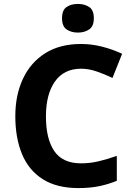

<svg xmlns="http://www.w3.org/2000/svg" viewBox="-20 -948 677 978"><path d="M393 -598Q306 -598 260 -533Q214 -468 214 -355Q214 -241 256.5 -178.5Q299 -116 393 -116Q437 -116 480.5 -126Q524 -136 575 -154V-27Q528 -8 482 1Q436 10 379 10Q269 10 197.5 -35.5Q126 -81 92 -163.5Q58 -246 58 -356Q58 -464 97 -547Q136 -630 210.5 -677Q285 -724 393 -724Q446 -724 499.5 -710.5Q553 -697 602 -674L553 -551Q513 -570 472.5 -584Q432 -598 393 -598ZM377 -928Q410 -928 434 -912.5Q458 -897 458 -855Q458 -814 434 -798Q410 -782 377 -782Q343 -782 319.5 -798Q296 -814 296 -855Q296 -897 319.5 -912.5Q343 -928 377 -928Z"/></svg>

Font: Noto Sans Duployan
Style: Bold
Weight: 700
Designer: David Corbett
Foundry: David Corbett
Version: Version 3.001